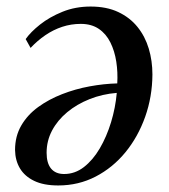

<svg xmlns="http://www.w3.org/2000/svg" viewBox="-20 -553 516 587"><path d="M58.5 -433.5Q73.5 -455 102.5 -478Q131.5 -501 171 -517Q210.5 -533 257 -533Q306 -533 341.5 -516.2Q377 -499.5 400.2 -470.8Q423.5 -442 434.8 -404.5Q446 -367 446 -325Q445.5 -257 423.8 -195.8Q402 -134.5 363.5 -87.5Q325 -40.5 272.5 -13.2Q220 14 158 14Q113.5 14 84.5 0Q55.5 -14 41 -38.2Q26.5 -62.5 26 -94.5Q26 -136.5 45 -169.2Q64 -202 96.8 -225.8Q129.5 -249.5 170 -265.2Q210.5 -281 254.2 -289Q298 -297 338.5 -298Q340.5 -332 335.5 -364.5Q330.5 -397 317.5 -423.2Q304.5 -449.5 282 -464.8Q259.5 -480 227 -480Q197.5 -480 170.2 -471Q143 -462 118.8 -445.5Q94.5 -429 73.5 -406.5ZM176 -21Q209 -21 236.5 -42.2Q264 -63.5 285 -99.2Q306 -135 319.5 -179.2Q333 -223.5 337 -269Q293 -265.5 254 -250Q215 -234.5 185.5 -210Q156 -185.5 139.2 -154Q122.5 -122.5 122.5 -86Q122.5 -54 136.2 -37.5Q150 -21 176 -21Z"/></svg>

Font: Merriweather 96pt
Style: Italic
Weight: 400
Italic angle: -7.8°
Version: Version 2.101